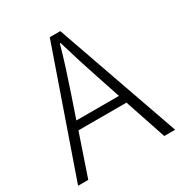

<svg xmlns="http://www.w3.org/2000/svg" viewBox="-170 -854 928 980"><g transform="rotate(-30 294.0 -364.5)"><path d="M8 0H68L151 -244H434L516 0H580L324 -729H262ZM167 -293 212 -425C241 -511 266 -587 291 -676H295C321 -587 345 -511 374 -425L418 -293Z"/></g></svg>

Font: Noto Sans SC Light
Style: Regular
Weight: 300
Designer: Ryoko NISHIZUKA 西塚涼子 (kana, bopomofo & ideographs); Paul D. Hunt (Latin, Greek & Cyrillic); Sandoll Communications 산돌커뮤니
Foundry: Adobe
Version: Version 2.004;hotconv 1.0.118;makeotfexe 2.5.65603